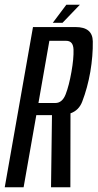

<svg xmlns="http://www.w3.org/2000/svg" viewBox="-49 -789 411 809"><path d="M-29 0 90 -675H269.5Q341 -675 342 -614.8Q343 -554.5 331.5 -486Q319.5 -418 297.5 -361Q283.5 -324 248 -311.5L247.5 0H166L170 -304H104L50.5 0ZM113 -355H184Q213.5 -355 227.8 -392Q242 -429 252 -486Q262 -542.5 260.8 -579.8Q259.5 -617 230 -617H159ZM173.5 -693 230.5 -769H287.5L214.5 -693Z"/></svg>

Font: Anybody Condensed Regular
Style: Italic
Weight: 400
Width: 3
Italic angle: -10°
Designer: Tyler Finck
Foundry: Etcetera Type Company
Version: Version 1.010; ttfautohint (v1.8.3) -l 8 -r 50 -G 200 -x 14 